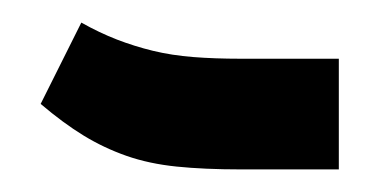

<svg xmlns="http://www.w3.org/2000/svg" viewBox="-20 -150 340 170"><path d="M280 0H193Q161 0 136.5 -2.5Q112 -5 92 -12Q72 -19 54 -30Q36 -41 16 -58L52 -130Q68 -121 83.5 -115Q99 -109 115.5 -105Q132 -101 151 -99.5Q170 -98 193 -98H280Z"/></svg>

Font: IBM Plex Sans Arabic Text
Style: Regular
Weight: 450
Designer: Mike Abbink, Paul van der Laan, Pieter van Rosmalen, Wael Morcos, Khajak Apelian
Foundry: Bold Monday
Version: Version 1.2